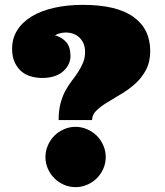

<svg xmlns="http://www.w3.org/2000/svg" viewBox="-20 -749 678 790"><path d="M598.1 -539.1Q598.1 -494.1 580.6 -461.2Q563 -428.2 535.9 -404.1Q508.8 -379.9 478.5 -362.1Q448.2 -344.2 421.1 -327.6Q394 -311 376.5 -293.9Q358.9 -276.9 358.9 -254.9H221.2Q221.2 -293.9 229 -323.5Q236.8 -353 249 -375.5Q261.2 -397.9 275.6 -416.5Q290 -435.1 302 -453.6Q314 -472.2 322 -491.7Q330.1 -511.2 330.1 -536.1Q330.1 -561 319.1 -579.1Q308.1 -597.2 290.5 -606.2Q272.9 -615.2 250.5 -615.2Q228 -615.2 206.1 -604Q235.8 -595.2 252.9 -575.2Q270 -555.2 270 -518.1Q270 -501 262.5 -485.1Q254.9 -469.2 240.5 -456.1Q226.1 -442.9 204.1 -435.5Q182.1 -428.2 153.8 -428.2Q132.8 -428.2 110.8 -433.6Q88.9 -439 71 -452.9Q53.2 -466.8 41.5 -490.5Q29.8 -514.2 29.8 -548.8Q29.8 -591.8 51.5 -625.5Q73.2 -659.2 111.6 -682.1Q149.9 -705.1 203.4 -717Q256.8 -729 320.8 -729Q460 -729 529.1 -679.4Q598.1 -629.9 598.1 -539.1ZM167 -103Q167 -127.9 177 -150.9Q187 -173.8 203.6 -190.4Q220.2 -207 242.7 -217Q265.1 -227.1 291 -227.1Q315.9 -227.1 338.9 -217Q361.8 -207 378.4 -190.4Q395 -173.8 405 -150.9Q415 -127.9 415 -103Q415 -77.1 405 -54.7Q395 -32.2 378.4 -15.6Q361.8 1 338.9 11Q315.9 21 291 21Q265.1 21 242.7 11Q220.2 1 203.6 -15.6Q187 -32.2 177 -54.7Q167 -77.1 167 -103Z"/></svg>

Font: Ultra
Style: Regular
Weight: 400
Designer: Astigmatic (AOETI)
Foundry: Astigmatic (AOETI)
Version: Version 1.000